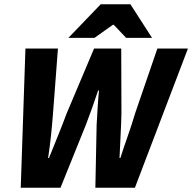

<svg xmlns="http://www.w3.org/2000/svg" viewBox="-20 -878 899 898"><path d="M77 0 99 -651H251L228 -348Q224 -296 218.5 -243.5Q213 -191 205 -139H209Q230 -191 251.5 -244Q273 -297 292 -348L420 -651H547L548 -348Q547 -298 544 -245Q541 -192 539 -139H543Q560 -192 578.5 -244.5Q597 -297 612 -348L716 -651H859L611 0H426L432 -295Q434 -330 436.5 -372Q439 -414 443 -455H439Q426 -416 411 -373.5Q396 -331 382 -295L263 0ZM300 -701 451 -858H590L691 -701H570L512 -762H508L422 -701Z"/></svg>

Font: Source Sans 3 ExtraBold
Style: Italic
Weight: 800
Italic angle: -11°
Version: Version 3.052;hotconv 1.1.0;makeotfexe 2.6.0